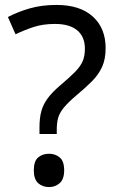

<svg xmlns="http://www.w3.org/2000/svg" viewBox="-20 -744 474 778"><path d="M140 -228Q140 -266 147.5 -293.5Q155 -321 173.5 -346Q192 -371 224 -398Q263 -431 284.5 -453Q306 -475 315 -496Q324 -517 324 -547Q324 -595 293 -621Q262 -647 203 -647Q154 -647 116 -634.5Q78 -622 43 -605L12 -675Q52 -696 100.5 -710Q149 -724 209 -724Q304 -724 356 -677Q408 -630 408 -549Q408 -504 393.5 -472.5Q379 -441 352.5 -414.5Q326 -388 290 -358Q257 -330 239.5 -309Q222 -288 216 -267.5Q210 -247 210 -218V-201H140ZM117 -54Q117 -91 134.5 -106Q152 -121 179 -121Q204 -121 222 -106Q240 -91 240 -54Q240 -18 222 -2Q204 14 179 14Q152 14 134.5 -2Q117 -18 117 -54Z"/></svg>

Font: Noto Sans Armenian
Style: Regular
Weight: 400
Designer: Monotype Design Team
Foundry: Monotype Imaging Inc.
Version: Version 2.007